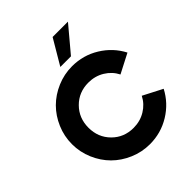

<svg xmlns="http://www.w3.org/2000/svg" viewBox="-267 -1165 1340 1340"><g transform="rotate(-45 402.5 -495.0)"><path d="M370.1 -814 480 -1000H631.3L475.1 -814ZM431.2 9.8Q353 9.8 281.7 -20.8Q210.4 -51.3 158.9 -102.8Q107.4 -154.3 76.9 -225.6Q46.4 -296.9 46.4 -375Q46.4 -453.1 76.9 -524.4Q107.4 -595.7 158.9 -647.2Q210.4 -698.7 281.7 -729.2Q353 -759.8 431.2 -759.8Q541 -759.8 632.3 -703.6Q723.6 -647.5 772.5 -553.7L629.9 -480Q602.5 -534.2 549.6 -566.4Q496.6 -598.6 431.2 -598.6Q336.4 -598.6 272.7 -534.4Q209 -470.2 209 -375Q209 -279.8 272.7 -215.6Q336.4 -151.4 431.2 -151.4Q496.6 -151.4 549.6 -183.6Q602.5 -215.8 629.9 -270L772.5 -196.3Q723.6 -102.5 632.3 -46.4Q541 9.8 431.2 9.8Z"/></g></svg>

Font: Now
Style: Bold
Weight: 700
Designer: Alfredo Marco Pradil
Foundry: Alfredo Marco Pradil
Version: Version 1.002;PS 001.002;hotconv 1.0.88;makeotf.lib2.5.64775